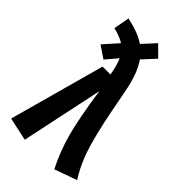

<svg xmlns="http://www.w3.org/2000/svg" viewBox="-241 -843 928 928"><g transform="rotate(45 223.0 -379.0)"><path d="M446 -27 331 14Q291 -64 266.5 -152.5Q242 -241 218 -407L129 14L10 -12L145 -502H199Q190 -555 175 -589L124 -529L62 -571L128 -645Q100 -663 54 -674L69 -755Q148 -739 195 -707L255 -772L308 -719L248 -654Q289 -596 308 -488Q334 -346 354 -263Q374 -180 395 -127Q416 -74 446 -27Z"/></g></svg>

Font: Fira Sans Compressed Medium
Style: Regular
Weight: 500
Width: 1
Designer: bBox Type GmbH & Carrois Corporate GbR & Edenspiekermann AG
Foundry: bBox Type GmbH & Carrois Corporate GbR & Edenspiekermann AG
Version: Version 4.301